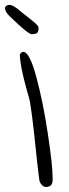

<svg xmlns="http://www.w3.org/2000/svg" viewBox="-32 -770 286 792"><path d="M129 -37Q125 -66 120.5 -108Q116 -150 114 -170Q112 -190 105.5 -247.5Q99 -305 92 -347Q90 -361 79 -397Q50 -500 50 -546Q57 -556 64 -556Q90 -556 118 -452Q146 -348 165.5 -217.5Q185 -87 185 -39Q185 -37 185 -26.5Q185 -16 180.5 -9Q176 -2 166 0Q153 5 141.5 -6Q130 -17 129 -37ZM11 -700Q-4 -714 -9 -726Q-14 -738 -9 -743Q-2 -750 6 -750Q23 -750 53 -723Q55 -721 91 -693Q127 -665 127 -657Q127 -639 121 -634Q115 -629 99 -629Q84 -629 11 -700Z"/></svg>

Font: Indie Flower
Style: Regular
Weight: 400
Designer: Kimberly Geswein
Foundry: Kimberly Geswein
Version: Version 2.000